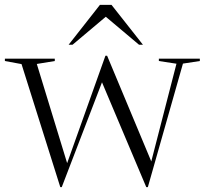

<svg xmlns="http://www.w3.org/2000/svg" viewBox="-24 -752 838 785"><path d="M697.5 -491.5 625.5 -502.5V-512H793V-502.5L724 -492L580.5 13H574L393 -415.5L228.5 13H222.5L64 -490L-4 -502.5V-512H200V-502.5L126.5 -490.5L250.5 -85L407 -524H414L594.5 -92ZM256.5 -569 384.5 -732H432L560.5 -569H544.5L408.5 -683.5L272.5 -569Z"/></svg>

Font: Newsreader Display Light
Style: Regular
Weight: 300
Designer: Hugues Gentile
Foundry: Production Type
Version: Version 1.001